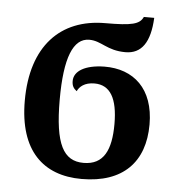

<svg xmlns="http://www.w3.org/2000/svg" viewBox="-46 -610 613 664"><g transform="rotate(5 260.5 -278.5)"><path d="M261 10C405 10 479 -68 479 -198C479 -322 408 -385 306 -384C240 -383 201 -360 201 -325C201 -308 207 -299 218 -291C225 -307 243 -323 277 -323C332 -323 358 -278 358 -189C358 -99 333 -46 263 -46C193 -46 162 -102 162 -257C162 -402 190 -472 246 -472C289 -472 309 -440 374 -440C430 -440 459 -482 463 -567H427C415 -541 389 -534 296 -534C140 -534 42 -432 42 -243C42 -69 128 10 261 10Z"/></g></svg>

Font: Noto Serif Condensed Semi
Style: Regular
Weight: 600
Width: 3
Designer: Monotype Design Team
Foundry: Monotype Imaging Inc.
Version: Version 1.002